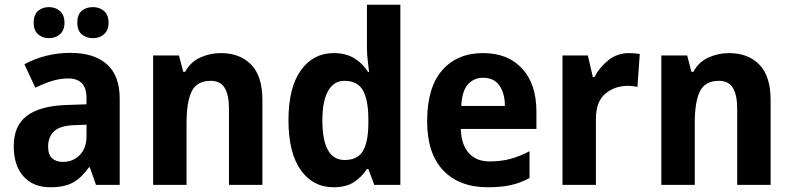

<svg xmlns="http://www.w3.org/2000/svg" viewBox="-20 -873 3340 810"><path d="M276 -650Q377 -650 431 -602Q485 -554 485 -457V-93H385L359 -167H355Q324 -123 288 -103Q252 -83 192 -83Q120 -83 79 -129Q38 -175 38 -256Q38 -343 93.5 -384.5Q149 -426 258 -430L345 -433V-459Q345 -542 268 -542Q233 -542 199.5 -531.5Q166 -521 129 -503L83 -602Q125 -625 174.5 -637.5Q224 -650 276 -650ZM294 -345Q233 -343 208 -319Q183 -295 183 -255Q183 -220 200 -205Q217 -190 246 -190Q288 -190 316.5 -219Q345 -248 345 -299V-347ZM122 -777Q122 -811 140.5 -827Q159 -843 186 -843Q214 -843 233 -826.5Q252 -810 252 -777Q252 -745 233 -728.5Q214 -712 186 -712Q159 -712 140.5 -728.5Q122 -745 122 -777ZM306 -777Q306 -811 324.5 -827Q343 -843 372 -843Q400 -843 419 -826.5Q438 -810 438 -777Q438 -745 419 -728.5Q400 -712 372 -712Q343 -712 324.5 -728.5Q306 -745 306 -777Z M912 -649Q992 -649 1039.5 -600.5Q1087 -552 1087 -451V-93H946V-414Q946 -472 928 -502Q910 -532 869 -532Q811 -532 789 -488Q767 -444 767 -353V-93H626V-639H735L753 -570H761Q784 -612 825 -630.5Q866 -649 912 -649Z M1387 -83Q1300 -83 1248.5 -156Q1197 -229 1197 -366Q1197 -503 1249 -576Q1301 -649 1388 -649Q1439 -649 1475 -627Q1511 -605 1533 -569H1537Q1535 -590 1531.5 -617Q1528 -644 1528 -672V-853H1669V-93H1559L1534 -160H1528Q1505 -125 1472 -104Q1439 -83 1387 -83ZM1434 -198Q1488 -198 1510.5 -235Q1533 -272 1534 -348V-370Q1534 -450 1511.5 -491Q1489 -532 1433 -532Q1388 -532 1364 -489Q1340 -446 1340 -365Q1340 -198 1434 -198Z M2018 -649Q2123 -649 2183 -583.5Q2243 -518 2243 -402V-329H1924Q1926 -263 1957.5 -227.5Q1989 -192 2046 -192Q2093 -192 2132.5 -202.5Q2172 -213 2214 -235V-122Q2176 -101 2134.5 -92Q2093 -83 2038 -83Q1918 -83 1850 -154Q1782 -225 1782 -362Q1782 -504 1845.5 -576.5Q1909 -649 2018 -649ZM2018 -545Q1979 -545 1954 -517Q1929 -489 1926 -426H2110Q2110 -479 2087 -512Q2064 -545 2018 -545Z M2634 -649Q2644 -649 2656.5 -648Q2669 -647 2679 -645L2669 -506Q2662 -508 2650 -509.5Q2638 -511 2631 -511Q2573 -511 2533.5 -477.5Q2494 -444 2494 -371V-93H2353V-639H2460L2481 -548H2488Q2509 -589 2546.5 -619Q2584 -649 2634 -649Z M3056 -649Q3136 -649 3183.5 -600.5Q3231 -552 3231 -451V-93H3090V-414Q3090 -472 3072 -502Q3054 -532 3013 -532Q2955 -532 2933 -488Q2911 -444 2911 -353V-93H2770V-639H2879L2897 -570H2905Q2928 -612 2969 -630.5Q3010 -649 3056 -649Z"/></svg>

Font: Noto Sans Telugu UI SemiCondensed
Style: Bold
Weight: 700
Width: 4
Designer: Jelle Bosma - Monotype Design Team
Foundry: Monotype Imaging Inc.
Version: Version 2.005; ttfautohint (v1.8.4.7-5d5b)